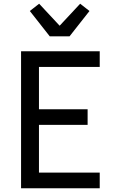

<svg xmlns="http://www.w3.org/2000/svg" viewBox="-20 -1010 640 1030"><path d="M93 0V-735H515V-651H189V-424H450V-340H189V-84H515V0ZM247 -815 140 -951 190 -990 300 -872 410 -990 460 -951 353 -815Z"/></svg>

Font: Iosevka Aile Medium
Style: Regular
Weight: 500
Designer: Belleve Invis
Foundry: Belleve Invis
Version: Version 27.3.5; ttfautohint (v1.8.4)